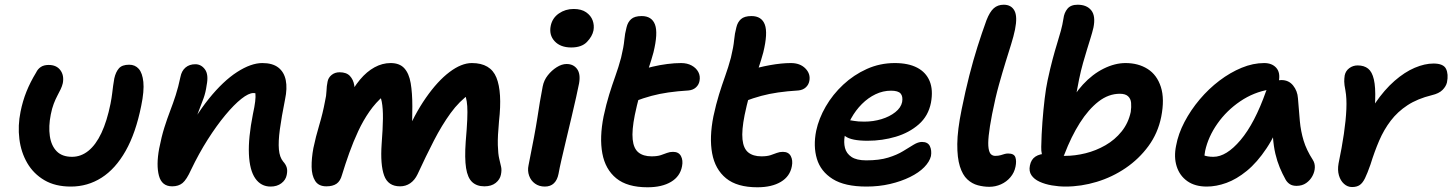

<svg xmlns="http://www.w3.org/2000/svg" viewBox="-20 -780 6150 813"><path d="M280 10Q214 10 168 -17Q122 -44 95.5 -89.5Q69 -135 62 -191.5Q55 -248 67 -307Q76 -352 92 -392Q108 -432 133 -473Q140 -488 153 -496.5Q166 -505 186 -505Q219 -505 235.5 -483Q252 -461 246 -428Q243 -415 237 -402.5Q231 -390 223 -375Q215 -360 207.5 -340.5Q200 -321 195 -295Q185 -245 191 -204Q197 -163 220 -139.5Q243 -116 285 -116Q323 -116 354.5 -141.5Q386 -167 409.5 -217Q433 -267 448 -341Q453 -367 455 -384.5Q457 -402 459 -416.5Q461 -431 464 -448Q470 -475 483.5 -490.5Q497 -506 527 -506Q552 -506 567.5 -488.5Q583 -471 587 -433Q591 -395 578 -332Q555 -217 512 -141Q469 -65 410 -27.5Q351 10 280 10Z M1126 10Q1085 10 1061 -24.5Q1037 -59 1034 -127.5Q1031 -196 1051 -297Q1058 -329 1060.5 -350Q1063 -371 1061.5 -384Q1060 -397 1054.5 -406Q1049 -415 1039 -423Q1062 -423 1077.5 -415.5Q1093 -408 1098.5 -391.5Q1104 -375 1097 -349Q1086 -370 1076.5 -378Q1067 -386 1053 -386Q1033 -386 1002 -361.5Q971 -337 934 -292.5Q897 -248 859.5 -189Q822 -130 789 -61Q770 -19 753 -5Q736 9 709 9Q665 9 653 -36Q641 -81 654 -151Q664 -202 676 -240Q688 -278 700.5 -310.5Q713 -343 724 -377Q735 -411 744 -454Q749 -480 765.5 -494Q782 -508 807 -508Q832 -508 848 -486Q864 -464 855 -419Q851 -389 842 -364Q833 -339 821.5 -310Q810 -281 797.5 -241.5Q785 -202 772 -144L748 -175Q804 -287 864.5 -362Q925 -437 984 -475Q1043 -513 1091 -513Q1134 -513 1158.5 -494Q1183 -475 1190 -440.5Q1197 -406 1187 -359Q1172 -284 1165 -232Q1158 -180 1161 -147Q1164 -114 1179 -96Q1190 -84 1194 -71Q1198 -58 1194 -39Q1190 -18 1171.5 -4Q1153 10 1126 10Z M1362 9Q1329 9 1314.5 -14Q1300 -37 1299.5 -73.5Q1299 -110 1307 -153Q1317 -201 1332 -251Q1347 -301 1356 -350Q1362 -375 1362.5 -395Q1363 -415 1367 -434Q1370 -451 1384 -462.5Q1398 -474 1418 -474Q1447 -474 1461.5 -458.5Q1476 -443 1480 -419.5Q1484 -396 1479 -370L1452 -361Q1476 -409 1504.5 -443Q1533 -477 1566 -495Q1599 -513 1634 -513Q1672 -513 1692 -491Q1712 -469 1719 -428Q1726 -387 1726 -330Q1725 -278 1725 -244Q1725 -210 1725 -189L1693 -197Q1734 -295 1783.5 -366Q1833 -437 1883.5 -475Q1934 -513 1978 -513Q2057 -513 2082 -451.5Q2107 -390 2093 -267Q2087 -203 2088 -165.5Q2089 -128 2094 -107.5Q2099 -87 2102 -73Q2105 -59 2101 -40Q2097 -20 2079 -5.5Q2061 9 2031 9Q1999 9 1979.5 -9Q1960 -27 1953.5 -68.5Q1947 -110 1952 -180Q1957 -238 1958.5 -273.5Q1960 -309 1958.5 -330.5Q1957 -352 1953 -366.5Q1949 -381 1941 -396L1972 -385Q1925 -352 1888 -301Q1851 -250 1817.5 -185Q1784 -120 1748 -42Q1736 -17 1717 -4Q1698 9 1674 9Q1623 9 1606.5 -37Q1590 -83 1596 -170Q1601 -235 1601.5 -278Q1602 -321 1596.5 -349.5Q1591 -378 1576 -397L1605 -375Q1571 -346 1544.5 -308Q1518 -270 1497 -225Q1476 -180 1459 -132.5Q1442 -85 1428 -39Q1421 -13 1405 -2Q1389 9 1362 9Z M2287 10Q2263 10 2245.5 -2.5Q2228 -15 2220.5 -36Q2213 -57 2218 -80Q2232 -150 2241 -198Q2250 -246 2255.5 -281.5Q2261 -317 2266 -348Q2271 -379 2278 -414Q2283 -440 2299.5 -461Q2316 -482 2337.5 -495.5Q2359 -509 2379 -509Q2408 -509 2423.5 -488Q2439 -467 2432 -427Q2428 -406 2419.5 -368Q2411 -330 2400 -283.5Q2389 -237 2378 -191Q2367 -145 2358 -106Q2349 -67 2345 -44Q2340 -18 2325.5 -4Q2311 10 2287 10ZM2399 -579Q2353 -579 2328.5 -605.5Q2304 -632 2312 -671Q2319 -704 2346.5 -723Q2374 -742 2409 -742Q2442 -742 2462 -728Q2482 -714 2489.5 -693.5Q2497 -673 2493 -651Q2488 -626 2465.5 -602.5Q2443 -579 2399 -579Z M2722 13Q2636 13 2589.5 -25Q2543 -63 2530.5 -130.5Q2518 -198 2536 -288Q2547 -339 2559.5 -379.5Q2572 -420 2585.5 -457.5Q2599 -495 2610 -536Q2621 -582 2623.5 -610Q2626 -638 2633 -664Q2638 -686 2652.5 -699Q2667 -712 2697 -712Q2740 -712 2753.5 -676Q2767 -640 2747 -558Q2738 -525 2728 -495.5Q2718 -466 2707 -435.5Q2696 -405 2686.5 -370.5Q2677 -336 2668 -293Q2655 -228 2659 -189.5Q2663 -151 2683.5 -134.5Q2704 -118 2739 -118Q2763 -118 2778 -123Q2793 -128 2804.5 -132.5Q2816 -137 2830 -137Q2854 -137 2863.5 -119Q2873 -101 2868 -76Q2860 -33 2821.5 -10Q2783 13 2722 13ZM2668 -351Q2629 -336 2612 -351.5Q2595 -367 2601 -397Q2607 -423 2621.5 -444Q2636 -465 2683 -481Q2711 -490 2742.5 -497.5Q2774 -505 2805.5 -509Q2837 -513 2864 -513Q2890 -513 2909 -502.5Q2928 -492 2937 -475Q2946 -458 2942 -437Q2939 -421 2927 -410Q2915 -399 2896 -397Q2848 -394 2810 -388.5Q2772 -383 2738.5 -374Q2705 -365 2668 -351Z M3187 13Q3101 13 3054.5 -25Q3008 -63 2995.5 -130.5Q2983 -198 3001 -288Q3012 -339 3024.5 -379.5Q3037 -420 3050.5 -457.5Q3064 -495 3075 -536Q3086 -582 3088.5 -610Q3091 -638 3098 -664Q3103 -686 3117.5 -699Q3132 -712 3162 -712Q3205 -712 3218.5 -676Q3232 -640 3212 -558Q3203 -525 3193 -495.5Q3183 -466 3172 -435.5Q3161 -405 3151.5 -370.5Q3142 -336 3133 -293Q3120 -228 3124 -189.5Q3128 -151 3148.5 -134.5Q3169 -118 3204 -118Q3228 -118 3243 -123Q3258 -128 3269.5 -132.5Q3281 -137 3295 -137Q3319 -137 3328.5 -119Q3338 -101 3333 -76Q3325 -33 3286.5 -10Q3248 13 3187 13ZM3133 -351Q3094 -336 3077 -351.5Q3060 -367 3066 -397Q3072 -423 3086.5 -444Q3101 -465 3148 -481Q3190 -495 3239.5 -504Q3289 -513 3329 -513Q3368 -513 3390.5 -490Q3413 -467 3407 -437Q3404 -421 3392 -410Q3380 -399 3361 -397Q3313 -394 3275 -388.5Q3237 -383 3203.5 -374Q3170 -365 3133 -351Z M3649 10Q3557 10 3506 -22Q3455 -54 3439 -107.5Q3423 -161 3436 -226Q3447 -278 3476.5 -329Q3506 -380 3550.5 -421.5Q3595 -463 3650.5 -488Q3706 -513 3769 -513Q3826 -513 3863.5 -493.5Q3901 -474 3916.5 -436.5Q3932 -399 3922 -345Q3911 -289 3870.5 -253.5Q3830 -218 3773 -201Q3716 -184 3654 -184Q3585 -184 3559.5 -203Q3534 -222 3538 -244Q3540 -258 3548 -264.5Q3556 -271 3571 -271Q3582 -271 3597 -268Q3612 -265 3640 -265Q3678 -265 3712.5 -275.5Q3747 -286 3771 -305Q3795 -324 3800 -348Q3804 -372 3793.5 -384Q3783 -396 3753 -396Q3719 -396 3687.5 -381Q3656 -366 3629.5 -339.5Q3603 -313 3584 -278.5Q3565 -244 3557 -205Q3552 -177 3558 -153.5Q3564 -130 3585.5 -115.5Q3607 -101 3648 -101Q3703 -101 3740.5 -112.5Q3778 -124 3804 -140Q3830 -156 3849 -167.5Q3868 -179 3884 -179Q3909 -179 3917.5 -161Q3926 -143 3922 -119Q3916 -95 3893.5 -72Q3871 -49 3833.5 -30.5Q3796 -12 3749 -1Q3702 10 3649 10Z M4169 11Q4145 11 4120.5 4.5Q4096 -2 4076 -20.5Q4056 -39 4044.5 -75.5Q4033 -112 4033.5 -170.5Q4034 -229 4052 -317Q4068 -396 4084.5 -460.5Q4101 -525 4119 -582Q4137 -639 4157 -694Q4171 -730 4188 -745Q4205 -760 4230 -760Q4262 -760 4275.5 -735Q4289 -710 4278 -655Q4272 -626 4261.5 -592.5Q4251 -559 4238 -517Q4225 -475 4210 -421.5Q4195 -368 4181 -297Q4170 -240 4166.5 -205.5Q4163 -171 4166 -152Q4169 -133 4176.5 -126.5Q4184 -120 4194 -120Q4208 -120 4217.5 -123Q4227 -126 4234 -128Q4241 -130 4249 -130Q4274 -130 4279.5 -114Q4285 -98 4280 -74Q4275 -49 4258.5 -29.5Q4242 -10 4218.5 0.5Q4195 11 4169 11Z M4492 10Q4463 10 4434 5Q4405 0 4382 -10.5Q4359 -21 4347.5 -38Q4336 -55 4341 -79Q4346 -105 4364.5 -117Q4383 -129 4411 -129Q4427 -129 4448 -124.5Q4469 -120 4490 -120Q4532 -120 4576.5 -131Q4621 -142 4661 -165Q4701 -188 4729.5 -223.5Q4758 -259 4768 -306Q4771 -327 4769.5 -344.5Q4768 -362 4756.5 -372.5Q4745 -383 4722 -383Q4674 -383 4631.5 -350Q4589 -317 4552.5 -259.5Q4516 -202 4487 -126Q4478 -106 4465.5 -96Q4453 -86 4437 -86Q4415 -86 4401.5 -105Q4388 -124 4389 -158Q4390 -211 4394 -263.5Q4398 -316 4403.5 -362Q4409 -408 4416 -440Q4427 -491 4437 -528.5Q4447 -566 4456 -595Q4465 -624 4472 -649.5Q4479 -675 4483 -701Q4486 -726 4500 -743Q4514 -760 4543 -760Q4582 -760 4601 -736Q4620 -712 4610 -663Q4605 -642 4598 -619.5Q4591 -597 4583 -571Q4575 -545 4566 -513.5Q4557 -482 4549 -443Q4541 -404 4534.5 -367Q4528 -330 4523 -282L4497 -319Q4525 -378 4565.5 -422Q4606 -466 4653.5 -489.5Q4701 -513 4746 -513Q4800 -513 4839.5 -488Q4879 -463 4895.5 -412Q4912 -361 4897 -285Q4883 -216 4843 -161.5Q4803 -107 4746.5 -68.5Q4690 -30 4624 -10Q4558 10 4492 10Z M5090 10Q5040 10 5007.5 -13Q4975 -36 4962.5 -75.5Q4950 -115 4960 -163Q4969 -213 4995.5 -263.5Q5022 -314 5060 -359Q5098 -404 5143.5 -438.5Q5189 -473 5237.5 -493Q5286 -513 5333 -513Q5366 -513 5384 -493Q5402 -473 5395 -436Q5392 -421 5381.5 -412.5Q5371 -404 5356 -401Q5289 -390 5231.5 -351Q5174 -312 5135 -256.5Q5096 -201 5083 -141Q5079 -120 5079 -102.5Q5079 -85 5085 -58L5040 -149Q5060 -130 5076 -123Q5092 -116 5118 -116Q5173 -116 5233 -187Q5293 -258 5341 -394Q5349 -416 5367 -428.5Q5385 -441 5406 -441Q5437 -441 5455.5 -418Q5474 -395 5476 -364Q5480 -311 5484 -267.5Q5488 -224 5500 -184.5Q5512 -145 5539 -103Q5548 -89 5547.5 -71Q5547 -53 5537.5 -35Q5528 -17 5511 -5Q5494 7 5470 7Q5453 7 5442 0Q5431 -7 5424 -19Q5410 -44 5399 -70.5Q5388 -97 5380.5 -128.5Q5373 -160 5370 -201.5Q5367 -243 5368 -298L5416 -301Q5383 -212 5343 -152Q5303 -92 5259.5 -56.5Q5216 -21 5173 -5.5Q5130 10 5090 10Z M5705 12Q5686 12 5671 -1.5Q5656 -15 5649.5 -37.5Q5643 -60 5648 -88Q5662 -155 5670.5 -213Q5679 -271 5681 -317.5Q5683 -364 5677 -397Q5672 -422 5672 -435Q5672 -448 5674 -461Q5678 -480 5693.5 -491.5Q5709 -503 5729 -503Q5756 -503 5773 -489.5Q5790 -476 5797.5 -443.5Q5805 -411 5803 -355.5Q5801 -300 5788 -215L5735 -209Q5764 -286 5803 -343Q5842 -400 5885 -437.5Q5928 -475 5970.5 -493Q6013 -511 6050 -511Q6092 -511 6103 -488.5Q6114 -466 6107 -431Q6103 -414 6088 -399Q6073 -384 6043 -377Q5982 -362 5940 -334.5Q5898 -307 5869 -269Q5840 -231 5820 -184.5Q5800 -138 5783 -83Q5770 -46 5760 -25.5Q5750 -5 5737.5 3.5Q5725 12 5705 12Z"/></svg>

Font: Shantell Sans SemiBold
Style: Italic
Weight: 600
Italic angle: -11°
Designer: Stephen Nixon, Anya Danilova, Shantell Martin
Foundry: Arrow Type
Version: Version 1.011;[c5ecc13dd]